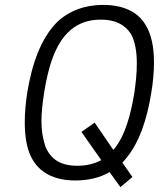

<svg xmlns="http://www.w3.org/2000/svg" viewBox="-20 -728 656 783"><path d="M490 -77C549 -145 580 -244 597 -350C604 -392 608 -434 608 -473C608 -534 598 -589 572 -629C540 -682 479 -708 400 -708C328 -708 262 -685 212 -637C146 -571 110 -465 91 -350C85 -310 81 -269 81 -230C81 -176 88 -125 107 -88C138 -25 200 8 287 8C339 8 387 -3 427 -26L471 35L520 -6L479 -65C483 -69 487 -73 490 -77ZM296 -52C227 -52 187 -78 165 -131C154 -165 149 -197 149 -234C149 -267 153 -304 160 -350C176 -451 204 -550 266 -604C299 -633 341 -648 391 -648C448 -648 488 -629 513 -591C531 -560 538 -517 538 -469C538 -432 534 -392 528 -350C514 -263 490 -173 445 -120L442 -117L366 -228L312 -190L393 -75C365 -60 333 -52 296 -52Z"/></svg>

Font: Arthouse Owned
Style: Italic
Weight: 400
Italic angle: -10°
Designer: Jeremy Tribby
Foundry: Tribby Type
Version: Version 1.000;PS 001.000;hotconv 1.0.88;makeotf.lib2.5.64775